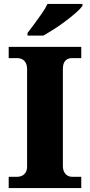

<svg xmlns="http://www.w3.org/2000/svg" viewBox="-20 -951 455 971"><path d="M24 0V-57H70Q81 -57 92 -62.5Q103 -68 110 -79.5Q117 -91 117 -109V-600Q117 -621 110 -633.5Q103 -646 92 -651.5Q81 -657 70 -657H24V-714H391V-657H344Q330 -657 319.5 -651Q309 -645 303.5 -633Q298 -621 298 -599V-111Q298 -94 304.5 -81.5Q311 -69 321.5 -63Q332 -57 344 -57H391V0ZM119 -784Q134 -803 153 -829Q172 -855 191 -882Q210 -909 220 -931H397V-921Q388 -908 365.5 -888Q343 -868 314 -846Q285 -824 254.5 -804.5Q224 -785 199 -771H119Z"/></svg>

Font: Noto Serif Hebrew ExtraBold
Style: Regular
Weight: 800
Version: Version 2.003